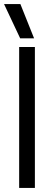

<svg xmlns="http://www.w3.org/2000/svg" viewBox="-24 -932 264 952"><path d="M-4 -912H77L145 -742H76ZM71 -699H149V0H71Z"/></svg>

Font: Prompt Light
Style: Regular
Weight: 300
Designer: Katatrad Team
Foundry: CadsonDemak
Version: Version 1.001